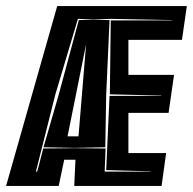

<svg xmlns="http://www.w3.org/2000/svg" viewBox="-57 -611 634 631"><path d="M-37 0 131 -591H557L541 -480H365V-365H515L497 -240H365V-108H489L474 0H187L191 -86H154L136 0ZM61 -47H65L71 -68Q74 -79 77 -92Q79 -99 81 -107Q83 -115 85 -123L188 -124L290 -123L287 -47H438V-48L292 -52L303 -296H473V-297L304 -301L307 -544H508V-545L308 -549L250 -547L199 -549L125 -301ZM188 -125 86 -127 136 -300 202 -545 250 -546 303 -545 292 -299 289 -127ZM165 -163H201L226 -466Z"/></svg>

Font: Alumni Sans Inline One
Style: Italic
Weight: 400
Italic angle: -8°
Designer: Robert E. Leuschke
Foundry: Robert E. Leuschke
Version: Version 1.100; ttfautohint (v1.8.3)